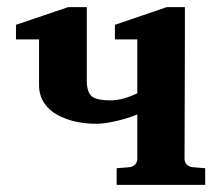

<svg xmlns="http://www.w3.org/2000/svg" viewBox="-20 -520 628 540"><path d="M366.2 -409.2H303.2V-450.2L449.2 -500H500V-409.2L499 -73.2Q499 -64 505.4 -57.4Q511.7 -50.8 521 -49.8L557.1 -46.9V0H308.1V-46.9L344.2 -49.8Q353.5 -50.8 359.9 -57.4Q366.2 -64 366.2 -73.2V-198.2Q339.4 -187 306.2 -179.4Q272.9 -171.9 251 -171.9Q220.2 -171.9 192.6 -178Q165 -184.1 141.4 -196.8Q117.7 -209.5 103.8 -231Q89.8 -252.4 89.8 -280.8V-409.2H24.9V-450.2L171.9 -500H224.1V-409.2V-293.9Q224.1 -262.2 237.1 -250Q250 -237.8 291 -237.8Q325.2 -237.8 366.2 -257.8Z"/></svg>

Font: Veleka
Style: Bold
Weight: 700
Designer: Stefan Peev, Context Ltd, 2016; SIL International, 1997-2014.
Foundry: Stefan Peev, Context Ltd, 2016
Version: Version 1.000